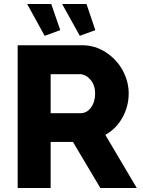

<svg xmlns="http://www.w3.org/2000/svg" viewBox="-20 -935 710 955"><path d="M115.2 -915H234.9L279.8 -785.2L202.1 -756.8ZM289.1 -915H410.2L454.1 -785.2L377 -756.8ZM67.9 0V-710H388.2Q452.6 -710 506.8 -674.6Q561 -639.2 590.6 -584.2Q620.1 -529.3 620.1 -470.2Q620.1 -405.3 588.6 -349.4Q557.1 -293.5 503.9 -264.2L660.2 0H479L342.8 -229H231.9V0ZM231.9 -372.1H381.8Q411.6 -372.1 432.4 -399.9Q453.1 -427.7 453.1 -470.2Q453.1 -511.7 429.7 -538.8Q406.2 -565.9 377 -565.9H231.9Z"/></svg>

Font: Rawline ExtraBold
Style: Regular
Weight: 800
Designer: Matt McInerney, Pablo Impallari, Rodrigo Fuenzalida
Foundry: Matt McInerney, Pablo Impallari, Rodrigo Fuenzalida
Version: Version 4.020;PS 004.020;hotconv 1.0.88;makeotf.lib2.5.64775